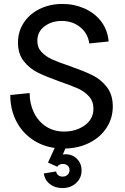

<svg xmlns="http://www.w3.org/2000/svg" viewBox="-20 -736 632 972"><path d="M202 142 264 132Q266 144 275 151Q284 158 297 158Q313 158 322.5 148.5Q332 139 332 125Q332 111 322.5 102.5Q313 94 298 94Q279 94 270 108L223 87L257 13Q191 4 139.5 -33Q88 -70 60 -127.5Q32 -185 32 -255L130 -265Q130 -211 151.5 -166.5Q173 -122 212.5 -96Q252 -70 305 -70Q365 -70 409 -101.5Q453 -133 453 -186Q453 -223 430.5 -248Q408 -273 374.5 -288Q341 -303 283 -323Q213 -348 171.5 -368.5Q130 -389 100.5 -426Q71 -463 71 -520Q71 -577 101 -622Q131 -667 182.5 -691.5Q234 -716 296 -716Q356 -716 408 -693Q460 -670 492.5 -627Q525 -584 530 -526L432 -516Q425 -567 386 -598.5Q347 -630 293 -630Q241 -630 205 -602.5Q169 -575 169 -529Q169 -495 190.5 -472.5Q212 -450 243.5 -435.5Q275 -421 332 -402Q403 -377 446.5 -356Q490 -335 520.5 -296Q551 -257 551 -197Q551 -138 520 -90Q489 -42 434.5 -14Q380 14 311 16L298 46Q302 45 312 45Q347 45 370 68.5Q393 92 393 127Q393 165 365.5 190.5Q338 216 296 216Q258 216 232 195.5Q206 175 202 142Z"/></svg>

Font: MedMera Sans Display
Style: Regular
Weight: 500
Designer: Kasper Nordkvist
Foundry: UNCUT.wtf
Version: Version 1.300